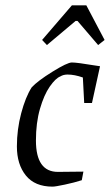

<svg xmlns="http://www.w3.org/2000/svg" viewBox="-20 -687 410 716"><path d="M333 -443 353 -440 323 -303H294L289 -398Q258 -409 232 -409Q216 -409 205 -402Q187 -395 165.5 -364Q144 -333 129 -281Q114 -229 114 -163Q114 -46 196 -46L291 -47L285 -15Q257 -6 221.5 1.5Q186 9 176 9Q110 9 76.5 -32.5Q43 -74 43 -141Q43 -204 59 -264.5Q75 -325 98 -361Q120 -385 175.5 -419.5Q231 -454 248 -454Q267 -454 333 -443ZM137 -538 248 -667H302L370 -538L346 -519L269 -609H262L155 -519Z"/></svg>

Font: Grenze Light
Style: Italic
Weight: 300
Italic angle: -10°
Designer: Renata Polastri
Foundry: Omnibus-Type
Version: Version 1.002; ttfautohint (v1.8)